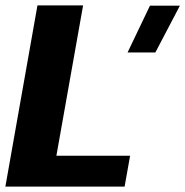

<svg xmlns="http://www.w3.org/2000/svg" viewBox="-31 -695 690 715"><path d="M444 -499.5H547.5L639 -674H527.5ZM-11 0H433L453.5 -115H179L278.5 -675H108.5Z"/></svg>

Font: Anybody Thin
Style: Bold Italic
Weight: 700
Italic angle: -10°
Version: Version 1.113;gftools[0.9.25]